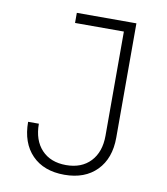

<svg xmlns="http://www.w3.org/2000/svg" viewBox="-83 -800 766 879"><g transform="rotate(10 300.0 -360.0)"><path d="M275 10Q179 10 124.5 -46Q70 -102 70 -200H120Q120 -123 161.5 -79Q203 -35 275 -35Q347 -35 388.5 -79Q430 -123 430 -199V-683H203V-730H480V-199Q480 -102 425 -46Q370 10 275 10Z"/></g></svg>

Font: NKDuy Mono Thin
Style: Regular
Weight: 100
Monospace: yes
Designer: NKDuy
Foundry: NKDuy
Version: Version 2.251; ttfautohint (v1.8.4.7-5d5b)